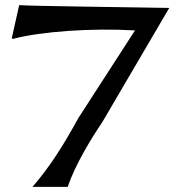

<svg xmlns="http://www.w3.org/2000/svg" viewBox="-20 -731 697 751"><path d="M55 -711 26 -581 31 -579C140 -608 341 -622 508 -612L287 -270C229 -165 178 -82 107 0H245C274 -88 340 -194 380 -253L642 -700C489 -703 104 -707 55 -711Z"/></svg>

Font: Coconat Demi
Style: Regular
Weight: 400
Designer: Sara Lavazza
Foundry: Collletttivo
Version: Version 1.000;Glyphs 3.2 (3217)